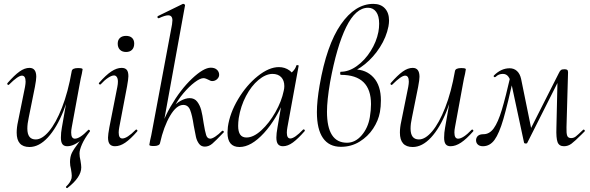

<svg xmlns="http://www.w3.org/2000/svg" viewBox="-20 -745 3044 990"><path d="M66 -61Q66 -88 73 -119L109 -297Q112 -314 112 -324Q112 -355 93 -355Q73 -355 27 -309Q25 -307 23 -307Q20 -307 18 -310.5Q16 -314 19 -317Q54 -357 80.5 -376Q107 -395 132 -395Q167 -395 167 -349Q167 -334 160 -297L128 -138Q121 -107 121 -82Q121 -26 164 -26Q197 -26 232.5 -68Q268 -110 299.5 -190Q331 -270 350 -379L363 -378Q343 -262 307.5 -173.5Q272 -85 226.5 -36Q181 13 132 13Q66 13 66 -61ZM326 225Q323 225 321 222Q319 219 321 217Q344 195 349 174Q350 170 350 161Q350 151 346 127Q341 109 341 91Q341 63 350.5 43.5Q360 24 388 -13Q411 -42 421 -58L408 -31Q363 9 327 9Q310 9 302 -1.5Q294 -12 294 -35Q294 -61 299 -87L350 -379Q353 -394 382 -394Q406 -394 406 -388L402 -365Q396 -341 391 -312L350 -89Q347 -74 347 -62Q347 -30 366 -30Q392 -30 435 -75Q435 -76 437 -76Q440 -76 442.5 -73Q445 -70 444 -68Q416 -31 403 -1.5Q390 28 390 46Q390 63 395 83Q399 107 399 118Q399 169 328 224Z M537 -36Q537 -51 544 -89L585 -297Q588 -312 588 -324Q588 -339 582.5 -347.5Q577 -356 568 -356Q556 -356 537.5 -344Q519 -332 499 -310Q498 -309 496 -309Q493 -309 490.5 -312.5Q488 -316 491 -318Q526 -358 554 -376.5Q582 -395 607 -395Q625 -395 633.5 -385Q642 -375 642 -352Q642 -338 635 -299L595 -89Q592 -73 592 -62Q592 -31 611 -31Q635 -31 679 -75Q681 -77 683 -77Q686 -77 688 -73.5Q690 -70 687 -67Q653 -28 626 -9.5Q599 9 573 9Q555 9 546 -1.5Q537 -12 537 -36ZM587 -520Q587 -539 598.5 -549.5Q610 -560 630 -560Q650 -560 661 -549.5Q672 -539 672 -520Q672 -500 661 -488.5Q650 -477 630 -477Q610 -477 598.5 -488.5Q587 -500 587 -520Z M750 2 754 -21Q760 -45 765 -74L867 -619Q869 -635 869 -640Q869 -666 847 -666Q831 -666 799 -651H797Q793 -651 792 -655.5Q791 -660 794 -662L923 -725H925Q929 -725 932 -722Q935 -719 934 -717L805 -7Q804 0 795.5 4Q787 8 773 8Q750 8 750 2ZM979 -97Q971 -151 960.5 -177.5Q950 -204 925 -204Q890 -204 857 -148Q824 -92 805 -7L791 -8Q807 -104 858.5 -193.5Q910 -283 970 -339.5Q1030 -396 1067 -396Q1087 -396 1098.5 -385.5Q1110 -375 1110 -359Q1110 -347 1099.5 -337Q1089 -327 1074 -327Q1066 -327 1052 -335Q1050 -336 1043 -339Q1036 -342 1029 -342Q1012 -342 983.5 -320.5Q955 -299 925.5 -264Q896 -229 876 -189L865 -184Q885 -211 911 -225Q937 -239 958 -239Q983 -239 997 -220.5Q1011 -202 1017.5 -177.5Q1024 -153 1030 -110Q1037 -67 1043 -48.5Q1049 -30 1064 -30Q1074 -30 1090.5 -41Q1107 -52 1125 -70Q1126 -71 1128 -71Q1131 -71 1133.5 -67.5Q1136 -64 1133 -62Q1093 -20 1075 -4.5Q1057 11 1036 11Q1017 11 1006 -4Q995 -19 990.5 -38.5Q986 -58 979 -97Z M1153 -61Q1153 -69 1155 -91Q1165 -162 1208 -234Q1251 -306 1309 -352.5Q1367 -399 1418 -399Q1449 -399 1473 -381.5Q1497 -364 1500 -330L1457 -357Q1471 -359 1487 -374Q1503 -389 1508 -407Q1509 -410 1515 -409Q1521 -408 1520 -406L1462 -89Q1459 -73 1459 -61Q1459 -31 1477 -31Q1499 -31 1543 -77Q1544 -78 1546 -78Q1549 -78 1551 -74.5Q1553 -71 1551 -69Q1517 -30 1490.5 -10.5Q1464 9 1439 9Q1422 9 1413.5 -1.5Q1405 -12 1405 -36Q1405 -56 1411 -89L1435 -229L1452 -246Q1407 -131 1341 -59Q1275 13 1215 13Q1153 13 1153 -61ZM1443 -277Q1446 -289 1446 -301Q1446 -330 1430 -347Q1414 -364 1384 -364Q1349 -363 1312.5 -332.5Q1276 -302 1248.5 -250Q1221 -198 1211 -136Q1208 -114 1208 -96Q1208 -66 1218.5 -51Q1229 -36 1251 -36Q1287 -36 1327.5 -73Q1368 -110 1400 -166.5Q1432 -223 1443 -277Z M1944 -227Q1944 -195 1939 -167Q1931 -123 1904 -82Q1877 -41 1834 -14.5Q1791 12 1738 12Q1677 12 1645.5 -33Q1614 -78 1614 -167Q1614 -224 1628 -305Q1664 -513 1737.5 -619Q1811 -725 1905 -725Q1943 -725 1964.5 -702Q1986 -679 1986 -639Q1986 -626 1983 -609Q1972 -553 1939 -501.5Q1906 -450 1861.5 -414Q1817 -378 1772 -365L1807 -387Q1868 -387 1906 -345.5Q1944 -304 1944 -227ZM1887 -141Q1893 -177 1893 -208Q1893 -359 1738 -359Q1734 -359 1734 -366Q1734 -375 1737 -375Q1779 -375 1820 -404.5Q1861 -434 1891 -481.5Q1921 -529 1931 -580Q1935 -601 1935 -623Q1935 -663 1919.5 -684Q1904 -705 1878 -705Q1814 -705 1765 -605.5Q1716 -506 1682 -321Q1666 -227 1666 -169Q1666 -9 1769 -9Q1812 -9 1845 -47.5Q1878 -86 1887 -141Z M2042 -61Q2042 -88 2049 -119L2085 -297Q2088 -314 2088 -324Q2088 -355 2069 -355Q2049 -355 2003 -309Q2001 -307 1999 -307Q1996 -307 1994 -310.5Q1992 -314 1995 -317Q2030 -357 2056.5 -376Q2083 -395 2108 -395Q2143 -395 2143 -349Q2143 -334 2136 -297L2104 -138Q2097 -107 2097 -82Q2097 -26 2140 -26Q2173 -26 2208.5 -68Q2244 -110 2275.5 -190Q2307 -270 2326 -379L2339 -378Q2319 -262 2283.5 -173.5Q2248 -85 2202.5 -36Q2157 13 2108 13Q2042 13 2042 -61ZM2270 -35Q2270 -61 2275 -87L2326 -379Q2329 -394 2358 -394Q2382 -394 2382 -388L2378 -365Q2372 -341 2367 -312L2326 -89Q2323 -74 2323 -62Q2323 -30 2342 -30Q2368 -30 2412 -76Q2413 -77 2415 -77Q2418 -77 2420 -73.5Q2422 -70 2420 -68Q2385 -28 2357 -9.5Q2329 9 2303 9Q2286 9 2278 -1.5Q2270 -12 2270 -35Z M2849 -87 2855 -348 2884 -376 2698 -7Q2697 -5 2691 -5Q2683 -5 2682 -10L2619 -304Q2612 -335 2601.5 -349.5Q2591 -364 2573 -364Q2551 -364 2536 -349L2532 -347Q2528 -347 2526 -350Q2524 -353 2527 -356Q2564 -393 2608 -393Q2630 -393 2645.5 -379Q2661 -365 2667 -338L2722 -68L2695 -39L2861 -367Q2867 -380 2872.5 -384Q2878 -388 2891 -388Q2901 -388 2905 -384.5Q2909 -381 2909 -372L2901 -89Q2900 -58 2904.5 -45.5Q2909 -33 2925 -33Q2938 -33 2948.5 -41Q2959 -49 2987 -76L2989 -77Q2992 -77 2994.5 -73.5Q2997 -70 2995 -68L2979 -52Q2944 -17 2926.5 -4Q2909 9 2888 9Q2863 9 2855 -12Q2847 -33 2849 -87ZM2435 -27Q2440 -53 2473 -53Q2504 -53 2526 -83.5Q2548 -114 2567.5 -178.5Q2587 -243 2615 -365L2632 -361Q2597 -205 2575.5 -131Q2554 -57 2530 -24Q2506 9 2470 9Q2452 9 2442.5 -1Q2433 -11 2435 -27Z"/></svg>

Font: Cormorant Infant
Style: Italic
Weight: 400
Italic angle: -10°
Designer: Christian Thalmann (Catharsis Fonts)
Foundry: Catharsis Fonts
Version: Version 4.000